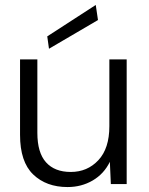

<svg xmlns="http://www.w3.org/2000/svg" viewBox="-20 -744 603 776"><path d="M253 12Q167 12 114 -39Q61 -90 61 -199V-504H131V-207Q131 -127 166 -88Q201 -49 266 -49Q333 -49 377.5 -96.5Q422 -144 422 -234V-504H492V0H428L424 -90Q400 -41 354.5 -14.5Q309 12 253 12ZM178 -547 171 -597 367 -724 376 -663Z"/></svg>

Font: DM Sans Light
Style: Regular
Weight: 300
Designer: Colophon Foundry, Jonny Pinhorn
Foundry: Colophon Foundry
Version: Version 4.004; ttfautohint (v1.8.4.7-5d5b)